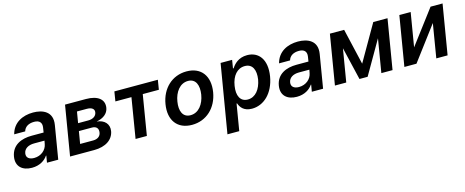

<svg xmlns="http://www.w3.org/2000/svg" viewBox="-40 -1192 4932 2036"><g transform="rotate(-15 2426.0 -174.5)"><path d="M176.1 11C261.7 11 320 -29.1 350.5 -74.9H354.8L342 0H465.6L526.3 -365.1C550.4 -509.2 440 -552.6 336.3 -552.6C221.6 -552.6 115.1 -502.1 84.2 -380.7H204.9C217.7 -426.8 259.2 -454.2 321.7 -454.2C381.4 -454.2 407 -422.6 398.4 -370L390.3 -318.5H258.9C147 -318.5 41.2 -275.9 20.6 -153.1C2.8 -46.2 72.4 11 176.1 11ZM145.2 -155.2C152.7 -204.9 199.2 -233 263.1 -233H377.1L370 -195.7C359 -134.6 301.8 -83.5 224.8 -83.5C171.2 -83.5 137.4 -108.3 145.2 -155.2Z M595.5 0H860.1C987.9 0 1070.3 -57.9 1085.6 -148.1C1098 -224.1 1047.9 -277.7 963.8 -285.2C1038 -298.7 1090.2 -337.4 1100.5 -398.8C1115.8 -490.8 1044 -545.5 915.8 -545.5H686.4ZM733 -101.2 755.7 -236.5H899.5C946.4 -236.5 971.2 -209.2 963.1 -164.1C957.4 -125.4 924.7 -101.2 876.8 -101.2ZM769.2 -319.6 789.8 -442.5H898.4C952.1 -442.5 981.5 -419.7 974.8 -382.5C968.8 -343.4 932.5 -319.6 880.3 -319.6Z M1210.9 -440H1387.1L1314.6 0H1438.6L1511.4 -440H1688.2L1705.3 -545.5H1228Z M1933.6 10.7C2091.6 10.7 2210.2 -100.1 2237.6 -267C2265.3 -438.2 2181.5 -552.6 2020.6 -552.6C1862.2 -552.6 1743.6 -441.4 1716.6 -273.8C1688.6 -103.7 1772 10.7 1933.6 10.7ZM1845.5 -267.8C1861.5 -369.3 1920.5 -450.6 2010.3 -450.6C2095.9 -450.6 2124.6 -372.5 2109 -274.5C2092.3 -172.6 2033.4 -92.3 1944.2 -92.3C1858 -92.3 1829.2 -169.4 1845.5 -267.8Z M2268.5 204.5H2398.1L2446.4 -85.9H2452.1C2465.6 -46.2 2498.2 9.6 2592.3 9.6C2720.2 9.6 2833.8 -92.3 2864 -272C2893.5 -453.8 2811.1 -552.6 2685.7 -552.6C2589.1 -552.6 2538.7 -494.7 2513.5 -455.3H2506L2520.6 -545.5H2394.2ZM2474.8 -272.7C2491.5 -378.6 2549 -447.1 2632.5 -447.1C2717.3 -447.1 2748.6 -374.3 2733 -272.7C2714.8 -170.5 2658.7 -95.9 2574.2 -95.9C2491.8 -95.9 2457.4 -166.9 2474.8 -272.7Z M3083.8 11C3169.4 11 3227.6 -29.1 3258.2 -74.9H3262.4L3249.6 0H3373.2L3433.9 -365.1C3458.1 -509.2 3347.7 -552.6 3244 -552.6C3129.3 -552.6 3022.7 -502.1 2991.8 -380.7H3112.6C3125.4 -426.8 3166.9 -454.2 3229.4 -454.2C3289.1 -454.2 3314.6 -422.6 3306.1 -370L3297.9 -318.5H3166.5C3054.7 -318.5 2948.9 -275.9 2928.3 -153.1C2910.5 -46.2 2980.1 11 3083.8 11ZM3052.9 -155.2C3060.4 -204.9 3106.9 -233 3170.8 -233H3284.8L3277.7 -195.7C3266.7 -134.6 3209.5 -83.5 3132.5 -83.5C3078.8 -83.5 3045.1 -108.3 3052.9 -155.2Z M3842.3 -149.5 3750.4 -545.5H3594.1L3503.2 0H3627.5L3687.5 -360.1L3772.7 0H3862.2L4073.9 -366.5L4012.8 0H4135.7L4226.6 -545.5H4070.3Z M4419 -174 4480.8 -545.5H4356.5L4265.6 0H4398.4L4677.6 -371.8L4616.1 0H4740.1L4831 -545.5H4699.2Z"/></g></svg>

Font: Margiela Sans Semi Bold
Style: Italic
Weight: 600
Italic angle: -9.39999°
Designer: Stefan Endress, Andreas Faust
Version: Version 1.100;FEAKit 1.0